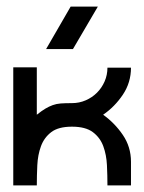

<svg xmlns="http://www.w3.org/2000/svg" viewBox="-20 -559 435 579"><path d="M291 -213Q326 -188 350.5 -152Q375 -116 375 -71V0H304Q304 -30 302.5 -61Q301 -92 291.5 -118Q282 -144 260 -160.5Q238 -177 197 -177Q156 -177 134.5 -160.5Q113 -144 103.5 -118Q94 -92 92.5 -60.5Q91 -29 91 0H20V-356H91V-213Q106 -225 117 -231.5Q128 -238 139 -242Q150 -246 163 -247Q176 -248 197 -248Q219 -248 238.5 -256.5Q258 -265 272.5 -279.5Q287 -294 295.5 -313.5Q304 -333 304 -355H375Q375 -310 350.5 -273.5Q326 -237 291 -213ZM193 -539H275L200 -411H119L193 -539Z"/></svg>

Font: Googee
Style: Regular
Weight: 400
Designer: Peter Wiegel
Foundry: CATFonts Peter Wiegel
Version: 1.000